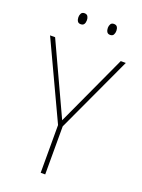

<svg xmlns="http://www.w3.org/2000/svg" viewBox="-165 -963 764 1036"><g transform="rotate(20 217.5 -445.0)"><path d="M218 -306 406 -714H435L232 -276V0H206V-274L0 -714H29ZM110 -859Q110 -871 115.5 -880.5Q121 -890 134 -890Q148 -890 153.5 -880.5Q159 -871 159 -859Q159 -845 153.5 -836Q148 -827 134 -827Q121 -827 115.5 -836.5Q110 -846 110 -859ZM279 -859Q279 -871 284.5 -880.5Q290 -890 303 -890Q317 -890 322.5 -881Q328 -872 328 -859Q328 -846 322.5 -836.5Q317 -827 303 -827Q290 -827 284.5 -836.5Q279 -846 279 -859Z"/></g></svg>

Font: Noto Sans Myanmar SemiCondensed Thin
Style: Regular
Weight: 100
Width: 4
Designer: Monotype Design Team
Foundry: Monotype Imaging Inc.
Version: Version 2.107; ttfautohint (v1.8.4.7-5d5b)